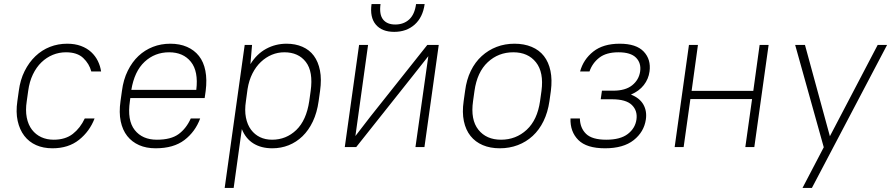

<svg xmlns="http://www.w3.org/2000/svg" viewBox="-20 -720 4363 940"><path d="M237 6Q192 6 157 -9.5Q122 -25 99 -55Q76 -85 66.5 -128Q57 -171 65 -225L72 -275Q79 -329 100.5 -372Q122 -415 153.5 -445Q185 -475 224.5 -490.5Q264 -506 309 -506Q347 -506 376.5 -495Q406 -484 426.5 -465Q447 -446 459 -421.5Q471 -397 475 -370H427Q417 -408 387.5 -436Q358 -464 303 -464Q269 -464 238.5 -451.5Q208 -439 183 -415Q158 -391 141 -355.5Q124 -320 118 -275L111 -225Q104 -180 111 -144.5Q118 -109 136.5 -85Q155 -61 182 -48.5Q209 -36 243 -36Q300 -36 336.5 -64.5Q373 -93 395 -140H443Q419 -77 367 -35.5Q315 6 237 6Z M742 6Q696 6 661 -9.5Q626 -25 603 -54Q580 -83 571 -126Q562 -169 570 -225L577 -275Q584 -330 605.5 -373.5Q627 -417 658 -446Q689 -475 728.5 -490.5Q768 -506 814 -506Q860 -506 895.5 -490.5Q931 -475 954 -446Q977 -417 985.5 -373.5Q994 -330 987 -275L982 -240H618L616 -225Q602 -131 639.5 -83.5Q677 -36 748 -36Q817 -36 854.5 -63.5Q892 -91 914 -140H960Q936 -75 883 -34.5Q830 6 742 6ZM808 -464Q738 -464 688 -417.5Q638 -371 623 -280H941Q952 -371 914.5 -417.5Q877 -464 808 -464Z M1313 6Q1259 6 1221 -17.5Q1183 -41 1164 -88L1124 200H1080L1178 -500H1214L1206 -406Q1237 -456 1283 -481Q1329 -506 1383 -506Q1426 -506 1460.5 -491Q1495 -476 1516.5 -447Q1538 -418 1546.5 -375Q1555 -332 1547 -275L1540 -225Q1532 -168 1511.5 -125Q1491 -82 1461 -53Q1431 -24 1393.5 -9Q1356 6 1313 6ZM1312 -36Q1381 -36 1430.5 -83.5Q1480 -131 1494 -225L1501 -275Q1514 -369 1477.5 -416.5Q1441 -464 1372 -464Q1340 -464 1311 -452Q1282 -440 1257.5 -417Q1233 -394 1216 -360.5Q1199 -327 1192 -284L1184 -225Q1177 -180 1184 -144.5Q1191 -109 1209 -85Q1227 -61 1253 -48.5Q1279 -36 1312 -36Z M2077 -445 2002 -350 1724 0H1668L1738 -500H1782L1720 -54L1794 -150L2072 -500H2128L2058 0H2014ZM1910 -564Q1850 -564 1820 -599.5Q1790 -635 1799 -700H1843Q1836 -649 1855.5 -624.5Q1875 -600 1915 -600Q1956 -600 1983 -624.5Q2010 -649 2017 -700H2059Q2050 -635 2010 -599.5Q1970 -564 1910 -564Z M2427 6Q2380 6 2343.5 -9.5Q2307 -25 2283.5 -54.5Q2260 -84 2251 -127Q2242 -170 2250 -225L2257 -275Q2264 -330 2285 -373Q2306 -416 2338.5 -445.5Q2371 -475 2411.5 -490.5Q2452 -506 2499 -506Q2546 -506 2583 -490.5Q2620 -475 2643 -445.5Q2666 -416 2675 -373Q2684 -330 2677 -275L2670 -225Q2662 -170 2641 -127Q2620 -84 2588 -54.5Q2556 -25 2515 -9.5Q2474 6 2427 6ZM2433 -36Q2506 -36 2558.5 -84.5Q2611 -133 2624 -225L2631 -275Q2643 -366 2604 -415Q2565 -464 2493 -464Q2420 -464 2368 -415.5Q2316 -367 2303 -275L2296 -225Q2283 -134 2322 -85Q2361 -36 2433 -36Z M3014 -506Q3095 -506 3131.5 -467.5Q3168 -429 3160 -370Q3155 -333 3132 -303.5Q3109 -274 3069 -257Q3112 -240 3130 -208Q3148 -176 3142 -135Q3133 -74 3082.5 -34Q3032 6 2942 6Q2852 6 2811.5 -34.5Q2771 -75 2773 -140H2819Q2820 -93 2849.5 -64.5Q2879 -36 2948 -36Q3017 -36 3053.5 -64Q3090 -92 3096 -135Q3102 -178 3073.5 -206Q3045 -234 2976 -234H2921L2927 -276H2982Q3042 -276 3075 -302.5Q3108 -329 3114 -370Q3120 -411 3094 -437.5Q3068 -464 3008 -464Q2948 -464 2914 -437.5Q2880 -411 2866 -370H2820Q2836 -429 2884.5 -467.5Q2933 -506 3014 -506Z M3662 -235H3360L3327 0H3283L3353 -500H3397L3366 -275H3668L3699 -500H3743L3673 0H3629Z M4013 1 3873 -500H3921L4043 -53L4277 -500H4323L3955 200H3909Z"/></svg>

Font: Retni Sans Light
Style: Italic
Weight: 300
Italic angle: -8°
Designer: Vitaly Kuzmin
Foundry: ParaType Ltd.
Version: Version 1.00;June 10, 2019;FontCreator 11.5.0.2425 64-bit; t